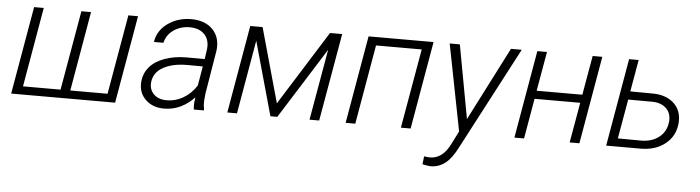

<svg xmlns="http://www.w3.org/2000/svg" viewBox="-47 -738 4195 1151"><g transform="rotate(5 2051.0 -162.5)"><path d="M176.3 -528.3 93.3 -49.3H319.3L402.8 -528.3H460.9L377.9 -49.3H602.1L685.5 -528.3H743.7L651.9 0H26.4L118.2 -528.3Z M1125.5 0Q1123 -18.6 1124 -37.1L1128.4 -73.7Q1091.8 -34.2 1044.7 -11.7Q997.6 10.7 942.9 9.8Q876 8.8 834.2 -32.5Q792.5 -73.7 796.9 -136.2Q800.8 -188.5 832.8 -226.8Q864.7 -265.1 923.8 -286.4Q982.9 -307.6 1056.2 -307.6L1164.1 -307.1L1172.9 -367.7Q1178.7 -421.9 1149.4 -454.6Q1120.1 -487.3 1063 -489.3Q1005.4 -490.2 962.6 -460.7Q919.9 -431.2 909.2 -382.8H852.1Q861.8 -452.1 923.3 -495.8Q984.9 -539.6 1068.8 -538.6Q1150.4 -536.6 1194.6 -489.3Q1238.8 -441.9 1230.5 -366.2L1186.5 -100.6L1182.6 -58.1Q1181.2 -31.7 1186.5 -5.9L1185.5 0ZM952.6 -41.5Q1006.3 -39.6 1055.4 -67.1Q1104.5 -94.7 1136.7 -145.5L1156.7 -262.2L1063.5 -262.7Q974.6 -262.7 918.5 -231.2Q862.3 -199.7 856.4 -141.1Q852.1 -98.1 879.2 -70.3Q906.2 -42.5 952.6 -41.5Z M1618.2 -80.6 1898.9 -528.3H1972.2L1879.9 0H1821.8L1896.5 -427.2L1627.9 0H1586.4L1462.4 -443.8L1385.3 0H1327.1L1418.9 -528.3H1493.2Z M2430.2 0H2371.6L2455.1 -478H2180.2L2097.2 0H2039.1L2130.9 -528.3H2522Z M2761.7 -85.9 2987.8 -528.3H3052.7L2730.5 85Q2694.8 156.2 2655 186Q2615.2 215.8 2566.4 214.8Q2547.9 213.9 2519.5 207L2525.4 159.2L2554.7 162.6Q2636.7 166 2684.1 65.9L2721.2 -7.8L2619.1 -528.3H2680.2Z M3445.8 0H3387.2L3429.7 -242.2H3154.8L3112.8 0H3054.7L3146.5 -528.3H3204.6L3163.1 -291.5H3438L3479.5 -528.3H3537.6Z M3722.7 -336.4 3858.9 -335.4Q3931.6 -335 3978 -297.9Q4033.7 -252.9 4027.8 -172.9Q4021.5 -94.7 3962.9 -47.4Q3904.3 0 3814 0H3606.9L3698.7 -528.3H3756.3ZM3714.4 -286.6 3672.9 -49.3 3816.4 -48.3Q3879.4 -49.3 3921.4 -82.8Q3963.4 -116.2 3969.7 -172.4Q3975.6 -223.1 3945.8 -253.7Q3916 -284.2 3863.8 -286.1Z"/></g></svg>

Font: RobotoInd Light
Style: Italic
Weight: 300
Italic angle: -12°
Designer: Google
Version: Version 2.001151; 2014